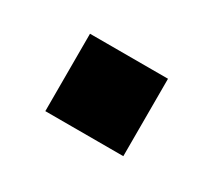

<svg xmlns="http://www.w3.org/2000/svg" viewBox="-45 -390 308 275"><g transform="rotate(30 109.5 -253.0)"><path d="M43 -189V-317H172V-189Z"/></g></svg>

Font: Coval
Style: Black
Weight: 1000
Foundry: Context Ltd
Version: Version 001.000